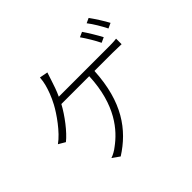

<svg xmlns="http://www.w3.org/2000/svg" viewBox="-187 -1071 1375 1375"><g transform="rotate(-45 500.0 -384.0)"><path d="M837 -642C815 -684 779 -743 754 -779L716 -762C743 -724 779 -664 798 -624ZM308 -568C328 -611 341 -651 352 -685L373 -749L310 -761C308 -735 304 -713 299 -694C289 -656 271 -605 243 -553C211 -493 135 -383 63 -332L114 -302C171 -347 243 -442 284 -518H566C554 -236 431 -101 337 -32C316 -15 288 1 264 9L319 48C485 -58 603 -219 619 -518H804C827 -518 864 -517 892 -516V-572C865 -568 829 -568 804 -568ZM821 -799C850 -762 883 -706 905 -662L944 -680C924 -718 885 -779 858 -816Z"/></g></svg>

Font: Noto Sans Japanese Light
Style: Regular
Weight: 300
Designer: Ryoko NISHIZUKA (kana & ideographs); Paul D. Hunt (Latin, Greek & Cyrillic); Wenlong ZHANG (bopomofo); Sandoll Communica
Foundry: Adobe Systems Incorporated
Version: Version 1.000;PS 1;hotconv 1.0.78;makeotf.lib2.5.61930